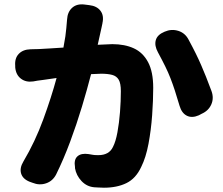

<svg xmlns="http://www.w3.org/2000/svg" viewBox="-20 -827 1040 896"><path d="M748 -679Q780 -693 812 -683Q844 -673 860 -642Q880 -605 894 -576.5Q908 -548 919 -522.5Q930 -497 941.5 -468.5Q953 -440 967 -402Q979 -369 966 -339.5Q953 -310 921 -296L908 -289Q876 -275 852 -287Q828 -299 818 -333Q806 -374 796 -404.5Q786 -435 775.5 -462Q765 -489 751 -517.5Q737 -546 717 -583Q700 -614 707 -639.5Q714 -665 748 -679ZM51 -520Q48 -555 67.5 -575.5Q87 -596 122 -597Q125 -597 138 -597.5Q151 -598 161 -598Q183 -599 213 -601Q243 -603 276 -605Q282 -636 285 -657Q288 -678 289.5 -696Q291 -714 293 -736Q295 -771 316.5 -790.5Q338 -810 373 -806L397 -803Q432 -799 449 -776.5Q466 -754 458 -719Q458 -716 458 -717Q458 -718 457.5 -715.5Q457 -713 454 -699L436 -618L504 -621Q562 -621 604.5 -601.5Q647 -582 671 -537Q695 -492 695 -417Q695 -359 690 -289.5Q685 -220 673 -156Q661 -92 639 -48Q614 6 570 27.5Q526 49 465 49Q454 49 439 48Q424 47 420 47Q385 44 360.5 18Q336 -8 330 -42V-47Q324 -82 341.5 -97.5Q359 -113 393 -108Q407 -106 413.5 -104.5Q420 -103 439 -103Q489 -103 507 -141Q520 -166 528 -209.5Q536 -253 540 -304Q544 -355 544 -401Q544 -438 534 -455Q524 -472 503.5 -477.5Q483 -483 452 -483L405 -481Q387 -411 362.5 -329.5Q338 -248 307.5 -166Q277 -84 242 -13Q226 18 195 28.5Q164 39 132 26L118 21Q86 8 78.5 -17.5Q71 -43 89 -73Q144 -166 182 -270Q220 -374 244 -463L181 -454Q170 -453 154.5 -450.5Q139 -448 135 -447Q101 -442 77.5 -460Q54 -478 51 -513Z"/></svg>

Font: Chiron GoRound TC H
Style: Regular
Weight: 900
Designer: Ryoko NISHIZUKA 西塚涼子 (kana, bopomofo & ideographs); Paul D. Hunt (Latin, Greek & Cyrillic); Sandoll Communications 산돌커뮤니
Foundry: Adobe
Version: Version 1.000;hotconv 1.1.1;makeotfexe 2.6.0